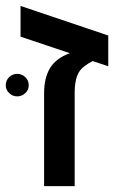

<svg xmlns="http://www.w3.org/2000/svg" viewBox="-45 -633 403 653"><path d="M209 -317.9V0H105V-315.9Q105 -367.7 125 -401.1Q145 -434.6 192.4 -452.1L24.9 -508.3V-612.8L323.2 -512.2V-407.7L270 -425.3Q238.8 -408.7 227.5 -393.6Q209 -369.1 209 -317.9ZM-25.4 -342.8Q-25.4 -359.9 -13.7 -370.8Q-2 -381.8 13.7 -381.8Q29.3 -381.8 41 -370.8Q52.7 -359.9 52.7 -342.8Q52.7 -327.1 41 -316.2Q29.3 -305.2 13.7 -305.2Q-2 -305.2 -13.7 -316.2Q-25.4 -327.1 -25.4 -342.8Z"/></svg>

Font: Arimo Medium
Style: Regular
Weight: 500
Designer: Steve Matteson
Foundry: Monotype Imaging Inc.
Version: Version 1.33